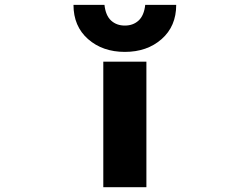

<svg xmlns="http://www.w3.org/2000/svg" viewBox="-20 -783 1040 805"><path d="M288.1 -762.7H418Q422.9 -717.8 445.8 -696.8Q468.8 -675.8 503.4 -675.8Q538.1 -675.8 561 -696.8Q584 -717.8 588.9 -762.7H718.8Q718.8 -672.9 657.7 -619.1Q596.7 -565.4 503.4 -565.4Q410.2 -565.4 349.1 -619.1Q288.1 -672.9 288.1 -762.7ZM413.1 2V-524.4H593.8V2Z"/></svg>

Font: Gen Shin Gothic Monospace Heavy
Style: Bold
Weight: 800
Designer: [Source Han Sans]
Ryoko NISHIZUKA  (kana & ideographs); Paul D. Hunt (Latin, Greek & Cyrillic); Wenlong ZHANG  (bopomofo
Version: Version 1.002.20150607